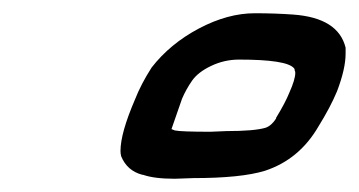

<svg xmlns="http://www.w3.org/2000/svg" viewBox="-20 -545 542 290"><path d="M244 -275Q213 -275 196 -281H195Q172 -287 163 -309Q162 -313 162 -317Q162 -344 184 -395Q193 -418 209 -443Q237 -479 280.5 -502Q324 -525 365 -525Q395 -525 423 -523Q491 -518 502 -473V-464Q502 -441 489 -407Q479 -383 461 -354Q432 -304 380 -287Q344 -276 272 -276ZM298 -346 322 -347Q364 -347 381 -352Q390 -355 397 -366V-367Q411 -390 417 -405Q426 -425 426 -435Q426 -437 425 -439V-440Q425 -441 424 -442Q413 -455 341 -455Q319 -455 299 -445.5Q279 -436 270 -423Q261 -410 255 -396L239 -350L244 -348Q253 -346 298 -346Z"/></svg>

Font: Bubblez Graffiti
Style: Italic
Weight: 400
Italic angle: -22.5°
Designer: GGBotNet
Foundry: GGBotNet
Version: 1.00